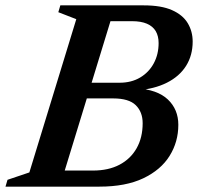

<svg xmlns="http://www.w3.org/2000/svg" viewBox="-46 -696 738 716"><path d="M306.5 -617 330 -676H490Q555.5 -676 595.5 -658.2Q635.5 -640.5 654 -609.8Q672.5 -579 672.5 -541Q672.5 -489.5 647.8 -450.2Q623 -411 576.2 -387.5Q529.5 -364 464 -359L462 -367Q541 -362 580 -325Q619 -288 619 -230.5Q619 -167 586.5 -114.8Q554 -62.5 488.5 -31.2Q423 0 324.5 0H124L139 -60H301Q358.5 -60 399.8 -81.8Q441 -103.5 463.5 -143.2Q486 -183 486 -236.5Q486 -278.5 460.2 -303.8Q434.5 -329 376 -329H219L239 -387.5H400Q444 -387.5 476.8 -407Q509.5 -426.5 527.5 -460Q545.5 -493.5 545.5 -535.5Q545.5 -561.5 534.8 -579.8Q524 -598 502 -607.5Q480 -617 446.5 -617ZM238.5 -624.5 171.5 -650.5 179 -676H384L177 0H-25.5L-18 -25.5L63.5 -53Z"/></svg>

Font: Newsreader 16pt 16pt SemiBold
Style: Italic
Weight: 600
Italic angle: -17°
Version: Version 1.003